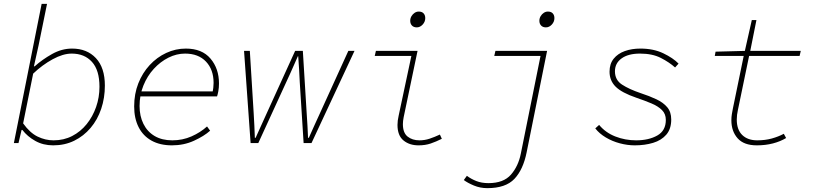

<svg xmlns="http://www.w3.org/2000/svg" viewBox="-20 -742 4240 996"><path d="M256 12Q204 12 163 -11Q122 -34 96 -68H92L76 0H52L196 -722H224L180 -506L156 -398H160Q199 -433 249.5 -461.5Q300 -490 354 -490Q431 -490 477.5 -440.5Q524 -391 524 -298Q524 -234 505 -177.5Q486 -121 450 -78.5Q414 -36 365 -12Q316 12 256 12ZM258 -14Q311 -14 354.5 -36.5Q398 -59 429.5 -98Q461 -137 478.5 -187Q496 -237 496 -292Q496 -378 457 -421Q418 -464 352 -464Q307 -464 253 -434.5Q199 -405 152 -360L100 -102Q135 -53 175 -33.5Q215 -14 258 -14Z M872 12Q810 12 766 -12.5Q722 -37 699 -82.5Q676 -128 676 -190Q676 -255 697.5 -309.5Q719 -364 756.5 -404.5Q794 -445 842.5 -467.5Q891 -490 944 -490Q1028 -490 1072 -438Q1116 -386 1116 -309Q1116 -287 1112.5 -268.5Q1109 -250 1106 -242H700L706 -268H1108L1082 -262Q1085 -274 1086.5 -287Q1088 -300 1088 -312Q1088 -381 1048.5 -422.5Q1009 -464 940 -464Q896 -464 854 -443Q812 -422 778 -385Q744 -348 724 -298.5Q704 -249 704 -192Q704 -140 724 -99.5Q744 -59 782 -36.5Q820 -14 874 -14Q927 -14 973.5 -34.5Q1020 -55 1054 -86L1070 -64Q1039 -36 986.5 -12Q934 12 872 12Z M1280 0 1246 -478H1276L1296 -154Q1298 -121 1299.5 -90Q1301 -59 1302 -27H1306Q1320 -58 1334 -89Q1348 -120 1363 -153L1511 -478H1551L1571 -153Q1573 -120 1575 -89.5Q1577 -59 1578 -27H1582Q1596 -59 1610 -89.5Q1624 -120 1639 -153L1787 -478H1819L1596 0H1555L1535 -316Q1533 -351 1531.5 -383.5Q1530 -416 1527 -450H1525Q1515 -427 1504.5 -403.5Q1494 -380 1484 -357.5Q1474 -335 1464 -314L1320 0Z M2151 12Q2104 12 2073 -13.5Q2042 -39 2042 -94Q2042 -105 2043.5 -117Q2045 -129 2048 -142L2114 -452H1924L1930 -478H2146L2074 -134Q2072 -124 2071 -115Q2070 -106 2070 -98Q2070 -53 2094.5 -33.5Q2119 -14 2156 -14Q2183 -14 2208.5 -22.5Q2234 -31 2262 -44L2272 -22Q2242 -7 2214 2.5Q2186 12 2151 12ZM2142 -600Q2126 -600 2117 -609.5Q2108 -619 2108 -634Q2108 -647 2114.5 -658Q2121 -669 2131 -675.5Q2141 -682 2152 -682Q2169 -682 2177.5 -672.5Q2186 -663 2186 -648Q2186 -629 2172.5 -614.5Q2159 -600 2142 -600Z M2508 234Q2471 234 2438.5 220.5Q2406 207 2386 192L2402 170Q2423 186 2450.5 197Q2478 208 2514 208Q2592 208 2630.5 164Q2669 120 2682 54L2784 -452H2544L2550 -478H2818L2712 48Q2694 138 2648.5 186Q2603 234 2508 234ZM2812 -600Q2796 -600 2787 -609.5Q2778 -619 2778 -634Q2778 -647 2784.5 -658Q2791 -669 2801 -675.5Q2811 -682 2822 -682Q2839 -682 2847.5 -672.5Q2856 -663 2856 -648Q2856 -629 2842.5 -614.5Q2829 -600 2812 -600Z M3273 12Q3235 12 3195.5 1.5Q3156 -9 3122.5 -29Q3089 -49 3068 -76L3088 -94Q3121 -54 3172 -34Q3223 -14 3280 -14Q3345 -14 3389.5 -39Q3434 -64 3434 -120Q3434 -151 3414 -171Q3394 -191 3359.5 -205.5Q3325 -220 3281 -235Q3205 -261 3173.5 -292.5Q3142 -324 3142 -370Q3142 -411 3163.5 -437.5Q3185 -464 3221 -477Q3257 -490 3302 -490Q3370 -490 3421 -465.5Q3472 -441 3500 -412L3482 -392Q3452 -419 3408 -441.5Q3364 -464 3300 -464Q3239 -464 3204.5 -439Q3170 -414 3170 -372Q3170 -327 3207 -303Q3244 -279 3303 -259Q3349 -244 3385 -227Q3421 -210 3441.5 -185.5Q3462 -161 3462 -122Q3462 -73 3436.5 -43.5Q3411 -14 3368 -1Q3325 12 3273 12Z M3906 12Q3839 12 3806.5 -24.5Q3774 -61 3774 -118Q3774 -135 3776.5 -150Q3779 -165 3782 -180L3838 -452H3688L3692 -474L3844 -478L3880 -638H3904L3872 -478H4134L4128 -452H3866L3808 -172Q3805 -159 3803.5 -146.5Q3802 -134 3802 -122Q3802 -69 3830.5 -41.5Q3859 -14 3908 -14Q3949 -14 3983.5 -23.5Q4018 -33 4046 -48L4058 -26Q4028 -8 3989.5 2Q3951 12 3906 12Z"/></svg>

Font: SourceCodeVF
Style: Italic
Weight: 200
Italic angle: -11°
Monospace: yes
Designer: Paul D. Hunt, Teo Tuominen
Foundry: Adobe
Version: Version 1.026;hotconv 1.1.0;makeotfexe 2.6.0